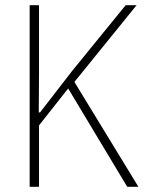

<svg xmlns="http://www.w3.org/2000/svg" viewBox="-20 -718 571 738"><path d="M242 -378 130 -236V0H94V-698H130V-444L129 -286H134L257 -445L463 -698H505L266 -403L512 0H469Z"/></svg>

Font: IBM Plex Sans Cond ExtLt
Style: Regular
Weight: 200
Width: 3
Designer: Mike Abbink, Paul van der Laan, Pieter van Rosmalen
Foundry: Bold Monday
Version: Version 1.3